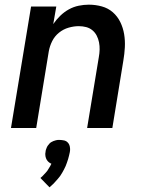

<svg xmlns="http://www.w3.org/2000/svg" viewBox="-20 -548 640 822"><path d="M27 0 113 -520H221L208 -445Q221 -464 238 -480.5Q255 -497 275 -508Q295 -519 317 -523.5Q339 -528 360 -528Q389 -528 416 -520.5Q443 -513 463 -495.5Q483 -478 495 -453.5Q507 -429 511.5 -401.5Q516 -374 514.5 -345.5Q513 -317 508 -288L461 0H353L403 -303Q406 -319 406.5 -335Q407 -351 404 -366.5Q401 -382 394 -395.5Q387 -409 375.5 -418.5Q364 -428 349 -432Q334 -436 317 -436Q296 -436 273.5 -429.5Q251 -423 232.5 -408Q214 -393 203.5 -372Q193 -351 189 -329L135 0ZM192 254 153 214Q158 210 161.5 206.5Q165 203 168.5 199Q172 195 176 191Q180 187 183 182.5Q186 178 189.5 172Q193 166 195 163L200 153Q197 152 194 150Q191 148 188.5 146Q186 144 184 141.5Q182 139 180 136Q178 133 177 129.5Q176 126 175 123Q174 120 174 115Q174 110 174 108L175 103Q175 98 176.5 93.5Q178 89 180 84Q182 79 185 75Q188 71 191.5 67Q195 63 199.5 60.5Q204 58 208.5 56Q213 54 219.5 52.5Q226 51 228 51H235Q239 51 242.5 51.5Q246 52 250 52.5Q254 53 257.5 54Q261 55 264 57Q267 59 269.5 61.5Q272 64 274 67Q276 70 277 73Q278 76 279 80Q280 84 280 88.5Q280 93 280 95L279 103Q277 111 275.5 118.5Q274 126 271.5 133.5Q269 141 266.5 148.5Q264 156 261 163Q258 170 254 177.5Q250 185 246 192Q242 199 237.5 205.5Q233 212 227 218.5Q221 225 214 233Q207 241 204 243Z"/></svg>

Font: Iosevka Aile Semibold
Style: Italic
Weight: 600
Italic angle: -9°
Designer: Belleve Invis
Foundry: Belleve Invis
Version: Version 31.1.0; ttfautohint (v1.8.4)